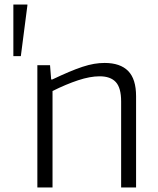

<svg xmlns="http://www.w3.org/2000/svg" viewBox="-20 -828 697 848"><path d="M145 -540H201L206 -477H211Q251 -496 284 -510Q317 -524 344.5 -533Q372 -542 395.5 -546Q419 -550 442 -550Q511 -550 546 -514.5Q581 -479 581 -403V0H515V-380Q515 -440 491.5 -465.5Q468 -491 420 -491Q378 -491 325 -473.5Q272 -456 212 -426V0H145ZM101 -808V-804L72 -580H39V-808Z"/></svg>

Font: EncodeSans
Style: Light
Weight: 300
Designer: Pablo Impallari, Andres Torresi
Foundry: Pablo Impallari, Andres Torresi
Version: Version 1.000; ttfautohint (v1.4.1)